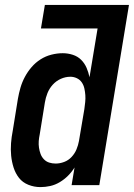

<svg xmlns="http://www.w3.org/2000/svg" viewBox="-20 -755 546 783"><path d="M145 8Q119 8 95.5 -1.5Q72 -11 57.5 -29.5Q43 -48 35.5 -71.5Q28 -95 25.5 -120Q23 -145 25 -171Q27 -197 32 -222L53 -352Q57 -375 63.5 -397.5Q70 -420 81.5 -441.5Q93 -463 109 -481.5Q125 -500 145.5 -513Q166 -526 189.5 -532Q213 -538 236 -538Q257 -538 277 -531.5Q297 -525 311 -511Q325 -497 333 -478.5Q341 -460 345 -440L378 -639H147L163 -735H506L385 0H272L284 -72Q273 -54 257.5 -38.5Q242 -23 223.5 -12Q205 -1 185 3.5Q165 8 145 8ZM207 -88Q224 -88 241.5 -94.5Q259 -101 272 -115Q285 -129 292 -146Q299 -163 302 -180L324 -310Q326 -325 327.5 -339Q329 -353 328 -367Q327 -381 324 -394.5Q321 -408 313.5 -419Q306 -430 293.5 -436Q281 -442 267 -442Q247 -442 228 -433.5Q209 -425 195 -409.5Q181 -394 173.5 -375Q166 -356 163 -337L142 -207Q139 -193 138 -179.5Q137 -166 139 -152.5Q141 -139 145.5 -127Q150 -115 159 -105.5Q168 -96 180.5 -92Q193 -88 207 -88Z"/></svg>

Font: Iosevka Curly Oblique
Style: Bold
Weight: 700
Italic angle: -9°
Monospace: yes
Designer: Belleve Invis
Foundry: Belleve Invis
Version: Version 11.1.0; ttfautohint (v1.8.3)